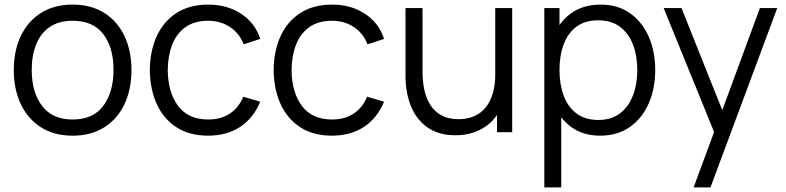

<svg xmlns="http://www.w3.org/2000/svg" viewBox="-20 -575 3417 835"><path d="M295.7 15Q215.2 15 158 -21.5Q100.8 -58 70.4 -122.4Q40 -186.8 40 -270.7Q40 -355.5 71 -419.6Q102 -483.7 159.3 -519.3Q216.7 -555 295.7 -555Q376.5 -555 433.8 -518.7Q491 -482.3 521.3 -418.2Q551.7 -354.2 551.7 -270.7Q551.7 -185.7 521.1 -121.4Q490.5 -57.2 433.1 -21.1Q375.7 15 295.7 15ZM295.7 -55.3Q385.5 -55.3 429.6 -115.2Q473.7 -175.2 473.7 -270.7Q473.7 -368.3 429.2 -426.5Q384.8 -484.7 295.7 -484.7Q235.2 -484.7 195.8 -457.3Q156.5 -430 137.2 -381.8Q118 -333.7 118 -270.7Q118 -173.2 163.1 -114.2Q208.2 -55.3 295.7 -55.3Z M885.5 15Q803.8 15 747.5 -21.5Q691.2 -58 661.8 -122.3Q632.5 -186.7 631.5 -270Q632.5 -355 662.4 -419.2Q692.3 -483.3 748.8 -519.2Q805.3 -555 886.2 -555Q968 -555 1028.8 -515.1Q1089.5 -475.2 1111.8 -405.7L1039.8 -382.3Q1020.8 -431 979.8 -457.8Q938.7 -484.7 885.5 -484.7Q825.8 -484.7 787 -457.2Q748.2 -429.8 729.2 -381.4Q710.2 -333 709.5 -270Q710.5 -173.2 754.6 -114.2Q798.7 -55.3 885.5 -55.3Q940.5 -55.3 979.2 -80.7Q1017.8 -106 1038.2 -154.3L1111.8 -132.7Q1081.8 -60.7 1023.8 -22.8Q965.8 15 885.5 15Z M1424 15Q1342.3 15 1286 -21.5Q1229.7 -58 1200.3 -122.3Q1171 -186.7 1170 -270Q1171 -355 1200.9 -419.2Q1230.8 -483.3 1287.3 -519.2Q1343.8 -555 1424.7 -555Q1506.5 -555 1567.2 -515.1Q1628 -475.2 1650.3 -405.7L1578.3 -382.3Q1559.3 -431 1518.2 -457.8Q1477.2 -484.7 1424 -484.7Q1364.3 -484.7 1325.5 -457.2Q1286.7 -429.8 1267.7 -381.4Q1248.7 -333 1248 -270Q1249 -173.2 1293.1 -114.2Q1337.2 -55.3 1424 -55.3Q1479 -55.3 1517.7 -80.7Q1556.3 -106 1576.7 -154.3L1650.3 -132.7Q1620.3 -60.7 1562.3 -22.8Q1504.3 15 1424 15Z M1959.8 13.3Q1911.3 13.3 1875.2 -1.5Q1839 -16.3 1813.8 -41.8Q1788.5 -67.3 1773 -100.2Q1757.5 -133.2 1750.5 -169.8Q1743.5 -206.5 1743.5 -243V-540H1817.5V-264.3Q1817.5 -219.8 1826 -181.9Q1834.5 -144 1853.3 -115.8Q1872.2 -87.7 1901.9 -72.2Q1931.7 -56.7 1974.2 -56.7Q2013 -56.7 2042.8 -70Q2072.7 -83.3 2092.8 -108.6Q2113 -133.8 2123.4 -170.1Q2133.8 -206.3 2133.8 -252L2185.8 -240.3Q2185.8 -157.3 2156.8 -100.8Q2127.8 -44.3 2076.9 -15.5Q2026 13.3 1959.8 13.3ZM2207.5 0H2141.5V-133H2133.8V-540H2207.5Z M2589.8 15Q2515.3 15 2464 -22.8Q2412.7 -60.7 2386.1 -125.3Q2359.5 -190 2359.5 -270.7Q2359.5 -352.3 2386.2 -416.7Q2412.8 -481 2464.8 -518Q2516.8 -555 2592.8 -555Q2667 -555 2720 -517.5Q2773 -480 2801.2 -415.6Q2829.5 -351.2 2829.5 -270.7Q2829.5 -189.7 2801.1 -125Q2772.7 -60.3 2719.2 -22.7Q2665.7 15 2589.8 15ZM2420.8 240H2347.2V-540H2413.2V-133.3H2420.8ZM2582.5 -53.3Q2638.8 -53.3 2676.3 -82Q2713.8 -110.7 2732.7 -159.9Q2751.5 -209.2 2751.5 -270.7Q2751.5 -331.7 2733 -380.6Q2714.5 -429.5 2676.8 -458.1Q2639 -486.7 2580.8 -486.7Q2524.7 -486.7 2487.4 -459.2Q2450.2 -431.7 2431.7 -382.8Q2413.2 -334 2413.2 -270.7Q2413.2 -208 2431.5 -158.8Q2449.8 -109.7 2487.4 -81.5Q2525 -53.3 2582.5 -53.3Z M3069.8 240H2996.5L3101.2 -43.3L3102.5 40.7L2866.2 -540H2943.8L3137.8 -54.3H3105.8L3284.8 -540H3360.2Z"/></svg>

Font: Manrope Variable Light
Style: Regular
Weight: 200
Designer: Mikhail Sharanda
Foundry: Mikhail Sharanda
Version: Version 4.505